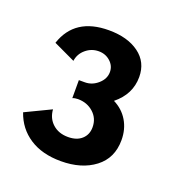

<svg xmlns="http://www.w3.org/2000/svg" viewBox="-71 -820 369 409"><g transform="rotate(20 113.0 -615.5)"><path d="M-1.8 -536.8 55.9 -564.5Q57.3 -544.5 70.9 -532.3Q84.5 -520 105.9 -520Q125.5 -520 136.8 -530.2Q148.2 -540.5 148.2 -557.3Q148.2 -577.3 133.9 -590.2Q119.5 -603.2 98.6 -603.2Q91.4 -603.2 86.4 -600.9V-641.8H100Q116.4 -641.8 129.5 -653.4Q142.7 -665 142.7 -680.5Q142.7 -694.5 131.8 -704.3Q120.9 -714.1 105.5 -714.1Q89.1 -714.1 76.4 -703.4Q63.6 -692.7 61.4 -676.4L12.3 -699.5Q33.6 -763.6 110.5 -763.6Q153.2 -763.6 179.1 -744.5Q205 -725.5 205 -691.8Q205 -652.7 171.8 -625.9Q192.7 -615.5 204.1 -596.4Q215.5 -577.3 215.5 -552.7Q215.5 -511.8 185.7 -489.1Q155.9 -466.4 109.1 -466.4Q66.4 -466.4 38 -485Q9.5 -503.6 -1.8 -536.8Z"/></g></svg>

Font: Spartan MB
Style: Bold
Weight: 700
Designer: Matt Bailey, Mirko Velimirovic
Foundry: Matt Bailey
Version: Version 1.005